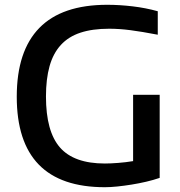

<svg xmlns="http://www.w3.org/2000/svg" viewBox="-20 -772 751 802"><path d="M418 10Q234 10 142 -84.5Q50 -179 50 -368Q50 -559 144.5 -655.5Q239 -752 428 -752Q479 -752 534 -745.5Q589 -739 639 -725V-627Q571 -640 524.5 -646Q478 -652 436 -652Q366 -652 316 -635.5Q266 -619 234 -584Q202 -549 187 -495.5Q172 -442 172 -369Q172 -223 230.5 -156Q289 -89 418 -89Q441 -89 473.5 -91.5Q506 -94 536 -99V-376H647V-29Q621 -20 591 -13Q561 -6 530 -1Q499 4 470 7Q441 10 418 10Z"/></svg>

Font: Encode Sans Wide
Style: Medium
Weight: 500
Designer: Pablo Impallari, Andres Torresi
Foundry: Pablo Impallari, Andres Torresi
Version: Version 1.000; ttfautohint (v1.00) -l 8 -r 50 -G 200 -x 14 -